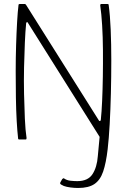

<svg xmlns="http://www.w3.org/2000/svg" viewBox="-20 -693 631 954"><path d="M520 -668Q527 -618 530 -546Q533 -474 533 -392.5Q533 -311 531 -229.5Q529 -148 525 -76Q521 -4 515 48Q507 117 492.5 159.5Q478 202 449 221.5Q420 241 368 241Q350 241 330.5 238.5Q311 236 297 231Q293 229 284.5 224.5Q276 220 280 213L289 197Q292 194 294 193Q296 192 299 194Q312 203 330 205Q348 207 364 207Q417 207 439.5 172.5Q462 138 466 83L475 -13L119 -579Q118 -583 114.5 -583Q111 -583 110 -578Q106 -538 103.5 -481Q101 -424 99.5 -358Q98 -292 99.5 -226.5Q101 -161 103.5 -103.5Q106 -46 112 -7Q112 0 108 0H75Q73 0 71.5 -1Q70 -2 70 -5Q66 -39 63 -91.5Q60 -144 59 -207.5Q58 -271 58 -338Q58 -405 60 -468.5Q62 -532 65 -584Q68 -636 72 -668Q72 -671 74 -672Q76 -673 77 -673H104Q107 -673 110 -668L471 -95Q473 -91 476.5 -91.5Q480 -92 481 -98Q485 -136 487.5 -192Q490 -248 491 -313Q492 -378 491.5 -444Q491 -510 487.5 -567.5Q484 -625 478 -666Q478 -673 482 -673H515Q517 -673 518.5 -672Q520 -671 520 -668Z"/></svg>

Font: Glory Thin ExtraLight
Style: Regular
Weight: 250
Version: Version 1.011